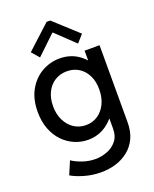

<svg xmlns="http://www.w3.org/2000/svg" viewBox="-175 -861 942 1172"><g transform="rotate(-20 296.0 -275.5)"><path d="M276.9 212.9Q218.8 212.9 166.7 197.5Q114.7 182.1 84.5 163.6L120.6 78.6Q145 96.2 186.3 110.6Q227.5 125 271 125Q307.6 125 345.2 111.3Q382.8 97.7 408.2 67.1Q433.6 36.6 433.6 -13.7V-77.6H418.5L438 -125V-407.7L410.6 -457.5H433.1V-519.5H530.3V-19Q530.3 41.5 509.3 85.2Q488.3 128.9 452.4 157.2Q416.5 185.5 371.3 199.2Q326.2 212.9 276.9 212.9ZM268.6 -0.5Q223.1 -0.5 181.2 -18.6Q139.2 -36.6 106.4 -70.8Q73.7 -105 54.9 -154.1Q36.1 -203.1 36.1 -265.1Q36.1 -348.6 69.3 -407.2Q102.5 -465.8 156.5 -496.6Q210.4 -527.3 272.5 -527.3Q338.4 -527.3 388.9 -494.1Q439.5 -460.9 468 -402.3Q496.6 -343.8 496.6 -268.6Q496.6 -191.9 466.8 -131.3Q437 -70.8 385.5 -35.6Q334 -0.5 268.6 -0.5ZM287.1 -89.4Q330.6 -89.4 364.3 -112.1Q397.9 -134.8 417.2 -174.8Q436.5 -214.8 436.5 -267.6Q436.5 -319.8 417.2 -358.2Q397.9 -396.5 364.5 -417.5Q331.1 -438.5 287.6 -438.5Q242.7 -438.5 208.5 -416.7Q174.3 -395 155.3 -356.2Q136.2 -317.4 136.2 -266.1Q136.2 -214.8 155.5 -175Q174.8 -135.3 209 -112.3Q243.2 -89.4 287.1 -89.4ZM163.6 -573.7 121.1 -622.6 275.4 -764.2H298.8L453.6 -622.6L410.6 -573.7L289.1 -689.5H285.2Z"/></g></svg>

Font: Reddit Sans Medium
Style: Regular
Weight: 500
Designer: Stephen Hutchings
Foundry: Reddit
Version: Version 1.014